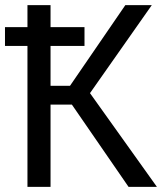

<svg xmlns="http://www.w3.org/2000/svg" viewBox="-20 -731 641 751"><path d="M261.2 -321.8 482.9 0H593.8L332 -366.7L573.7 -710.9H470.2L253.9 -395.5H177.7V-551.3H310.5V-625H177.7V-710.9H87.4V-625H-0.5V-551.3H87.4V0H177.7V-321.8Z"/></svg>

Font: RobotoMono Nerd Font
Style: Regular
Weight: 400
Monospace: yes
Designer: Google
Version: Version 3.000;Nerd Fonts 3.2.1